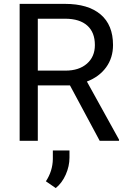

<svg xmlns="http://www.w3.org/2000/svg" viewBox="-20 -731 656 997"><path d="M343.3 -287.6H176.3V0H82V-710.9H317.4Q437.5 -710.9 502.2 -656.2Q566.9 -601.6 566.9 -497.1Q566.9 -430.7 531 -381.3Q495.1 -332 431.2 -307.6L598.1 -5.9V0H497.6ZM176.3 -364.3H320.3Q390.1 -364.3 431.4 -400.4Q472.7 -436.5 472.7 -497.1Q472.7 -563 433.3 -598.1Q394 -633.3 319.8 -633.8H176.3ZM269.5 245.6 218.3 210.4Q253.4 157.2 254.4 95.2V50.3H340.8V87.4Q340.8 131.8 321.5 175.5Q302.2 219.2 269.5 245.6Z"/></svg>

Font: APIMedia Roboto
Style: Regular
Weight: 400
Designer: Google
Version: Version 2.137; 2017